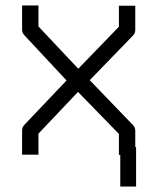

<svg xmlns="http://www.w3.org/2000/svg" viewBox="-20 -618 580 704"><path d="M479 -79V66H421V-50H416V-127L266 -281L121 -128V-51H61V-140Q61 -152 70 -161L224 -323L70 -488Q61 -497 61 -509V-598H121V-521L267 -366L416 -520V-597H476V-508Q476 -496 467 -487L309 -324L467 -160Q476 -151 476 -139V-79Z"/></svg>

Font: 3270 Nerd Font
Style: Regular
Weight: 400
Monospace: yes
Version: Version 3.0.1;Nerd Fonts 3.3.0